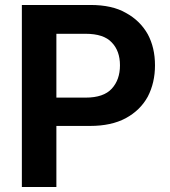

<svg xmlns="http://www.w3.org/2000/svg" viewBox="-20 -750 683 773"><path d="M344 -730Q432 -730 487 -698Q544 -667 575 -612Q604 -558 604 -487Q604 -417 575 -361Q545 -306 486 -274Q428 -243 343 -243H207V3H68V-730ZM325 -357Q397 -357 430 -393Q463 -429 463 -487Q463 -545 430 -579Q398 -614 324 -614H207V-357Z"/></svg>

Font: Sinter Bold
Style: Regular
Weight: 700
Foundry: Adobe & rsms
Version: Version 1.000